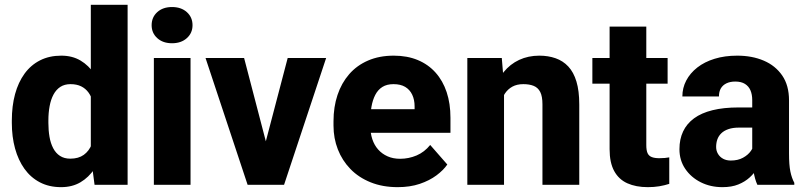

<svg xmlns="http://www.w3.org/2000/svg" viewBox="-20 -770 3357 800"><path d="M358.4 -118.2V-750H511.7V0H374ZM29.3 -257.8V-268.1Q29.3 -328.1 42.7 -377.7Q56.2 -427.2 82.3 -463.1Q108.4 -499 147 -518.6Q185.5 -538.1 235.4 -538.1Q281.2 -538.1 315.4 -517.8Q349.6 -497.6 373.8 -461.2Q397.9 -424.8 413.1 -375.7Q428.2 -326.7 436 -269.5V-252Q428.7 -197.3 413.3 -149.9Q397.9 -102.5 373.8 -66.7Q349.6 -30.8 315.2 -10.5Q280.8 9.8 234.4 9.8Q184.6 9.8 146.2 -10.3Q107.9 -30.3 82 -66.4Q56.2 -102.5 42.7 -151.4Q29.3 -200.2 29.3 -257.8ZM181.6 -268.1V-257.8Q181.6 -226.6 186.3 -199.7Q190.9 -172.9 201.7 -152.3Q212.4 -131.8 230 -120.4Q247.6 -108.9 272.9 -108.9Q307.1 -108.9 329.1 -124.8Q351.1 -140.6 362.3 -168.9Q373.5 -197.3 374 -234.9V-286.1Q374 -317.4 367.7 -342.3Q361.3 -367.2 348.9 -384.3Q336.4 -401.4 317.9 -410.4Q299.3 -419.4 273.9 -419.4Q249 -419.4 231.4 -408Q213.9 -396.5 202.9 -376Q191.9 -355.5 186.8 -327.9Q181.6 -300.3 181.6 -268.1Z M773.9 -528.3V0H621.1V-528.3ZM611.8 -665Q611.8 -698.2 635.3 -719.5Q658.7 -740.7 696.8 -740.7Q734.9 -740.7 758.5 -719.5Q782.2 -698.2 782.2 -665Q782.2 -632.3 758.5 -611.1Q734.9 -589.8 696.8 -589.8Q658.7 -589.8 635.3 -611.1Q611.8 -632.3 611.8 -665Z M1068.4 -107.9 1178.7 -528.3H1338.9L1163.6 0H1067.4ZM997.1 -528.3 1106.9 -107.4 1107.9 0H1011.7L836.4 -528.3Z M1637.2 9.8Q1574.2 9.8 1524.4 -10.3Q1474.6 -30.3 1440.2 -65.7Q1405.8 -101.1 1387.7 -147.5Q1369.6 -193.8 1369.6 -246.6V-265.1Q1369.6 -324.2 1386.2 -374Q1402.8 -423.8 1434.8 -460.7Q1466.8 -497.6 1513.7 -517.8Q1560.5 -538.1 1620.6 -538.1Q1676.8 -538.1 1720.7 -519.8Q1764.6 -501.5 1794.9 -467.5Q1825.2 -433.6 1841.1 -386Q1856.9 -338.4 1856.9 -279.3V-216.8H1431.2V-314.9H1707.5V-326.7Q1707.5 -354.5 1697.5 -375.5Q1687.5 -396.5 1668.2 -408Q1648.9 -419.4 1619.6 -419.4Q1591.8 -419.4 1573.2 -407.7Q1554.7 -396 1543.7 -374.8Q1532.7 -353.5 1527.8 -325.4Q1522.9 -297.4 1522.9 -265.1V-246.6Q1522.9 -215.8 1531.2 -190.4Q1539.6 -165 1555.7 -147Q1571.8 -128.9 1594.7 -118.7Q1617.7 -108.4 1647 -108.4Q1683.1 -108.4 1715.8 -122.3Q1748.5 -136.2 1772.5 -166L1843.8 -84.5Q1827.6 -61 1798.6 -39.3Q1769.5 -17.6 1729 -3.9Q1688.5 9.8 1637.2 9.8Z M2080.1 -415.5V0H1927.2V-528.3H2070.8ZM2060.1 -282.7 2022 -281.7Q2022 -341.3 2036.6 -388.7Q2051.3 -436 2078.4 -469.5Q2105.5 -502.9 2143.3 -520.5Q2181.2 -538.1 2227.1 -538.1Q2264.2 -538.1 2294.9 -527.3Q2325.7 -516.6 2347.9 -492.9Q2370.1 -469.2 2381.8 -430.4Q2393.6 -391.6 2393.6 -335V0H2240.2V-335.4Q2240.2 -368.7 2231 -386.7Q2221.7 -404.8 2203.9 -412.1Q2186 -419.4 2160.6 -419.4Q2133.8 -419.4 2114.7 -408.9Q2095.7 -398.4 2083.5 -379.9Q2071.3 -361.3 2065.7 -336.4Q2060.1 -311.5 2060.1 -282.7Z M2761.7 -528.3V-421.4H2448.2V-528.3ZM2520 -659.2H2672.9V-165.5Q2672.9 -143.6 2678.2 -131.8Q2683.6 -120.1 2695.8 -115.5Q2708 -110.8 2727.1 -110.8Q2740.7 -110.8 2750.5 -111.8Q2760.3 -112.8 2768.6 -114.3V-3.9Q2749 2.4 2727.1 6.1Q2705.1 9.8 2679.2 9.8Q2629.9 9.8 2594 -6.3Q2558.1 -22.5 2539.1 -57.4Q2520 -92.3 2520 -148.4Z M3114.3 -126V-352.5Q3114.3 -376.5 3106.9 -393.6Q3099.6 -410.6 3084 -420.4Q3068.4 -430.2 3043.5 -430.2Q3022.5 -430.2 3007.1 -422.9Q2991.7 -415.5 2983.6 -401.9Q2975.6 -388.2 2975.6 -368.2H2823.2Q2823.2 -403.8 2839.4 -434.6Q2855.5 -465.3 2885.5 -488.8Q2915.5 -512.2 2957.5 -525.1Q2999.5 -538.1 3051.8 -538.1Q3113.8 -538.1 3162.4 -517.3Q3210.9 -496.6 3239.3 -455.3Q3267.6 -414.1 3267.6 -351.6V-130.4Q3267.6 -82.5 3273.2 -55.4Q3278.8 -28.3 3289.6 -8.3V0H3135.7Q3125 -22.9 3119.6 -56.9Q3114.3 -90.8 3114.3 -126ZM3133.3 -322.3 3134.3 -238.3H3058.6Q3033.2 -238.3 3014.9 -231.9Q2996.6 -225.6 2985.4 -214.6Q2974.1 -203.6 2969 -189.2Q2963.9 -174.8 2963.9 -157.7Q2963.9 -141.6 2971.7 -128.7Q2979.5 -115.7 2993.2 -108.4Q3006.8 -101.1 3024.9 -101.1Q3054.7 -101.1 3075.9 -112.8Q3097.2 -124.5 3108.9 -141.4Q3120.6 -158.2 3120.6 -172.9L3157.2 -109.4Q3148.4 -89.8 3135.7 -69.1Q3123 -48.3 3103.5 -30.5Q3084 -12.7 3056.4 -1.5Q3028.8 9.8 2990.2 9.8Q2940.4 9.8 2899.9 -10.5Q2859.4 -30.8 2835.2 -66.4Q2811 -102.1 2811 -148.4Q2811 -189.9 2826.2 -222.2Q2841.3 -254.4 2871.8 -276.9Q2902.3 -299.3 2948.7 -310.8Q2995.1 -322.3 3057.1 -322.3Z"/></svg>

Font: Roboto ExtraBold
Style: Regular
Weight: 800
Designer: Christian Robertson
Foundry: Google
Version: Version 3.009; 2024